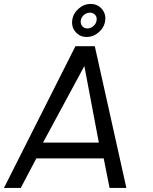

<svg xmlns="http://www.w3.org/2000/svg" viewBox="-50 -928 755 948"><path d="M322.5 -700H418L574 0H491L462 -146H129.5L52.5 0H-30.5ZM162.5 -224H438L366.5 -602ZM378 -745.5Q344.5 -745.5 323.5 -769.8Q302.5 -794 306.5 -827.5Q310.5 -860.5 337.2 -884.5Q364 -908.5 397.5 -908.5Q431 -908.5 452.2 -884.5Q473.5 -860.5 469.5 -827.5Q465.5 -793.5 438.5 -769.5Q411.5 -745.5 378 -745.5ZM381.5 -787.5Q397.5 -787.5 411 -799Q424.5 -810.5 427 -827.5Q429.5 -843.5 419.8 -854.5Q410 -865.5 394 -865.5Q378 -865.5 364.8 -854.5Q351.5 -843.5 349 -827.5Q346.5 -810.5 356 -799Q365.5 -787.5 381.5 -787.5Z"/></svg>

Font: Urbanist
Style: Italic
Weight: 400
Italic angle: -8°
Designer: Corey Hu
Foundry: Corey Hu
Version: Version 1.330; ttfautohint (v1.8.4.7-5d5b)